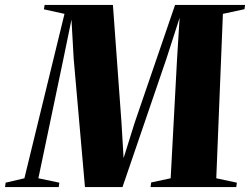

<svg xmlns="http://www.w3.org/2000/svg" viewBox="-70 -763 1019 783"><path d="M-49.5 0 -47 -18 29.5 -36 193 -706.5 109 -725 112 -743H390.5L425.5 -262L434 -118L479 -262L644 -743H929.5L927 -725.5L839 -706.5L812 -36L896 -18L893.5 0H544L546.5 -19L626 -36L652 -522L662.5 -690.5L608.5 -523L429.5 0H276.5L230.5 -523.5L221.5 -683L188.5 -522.5L86.5 -36L172 -18L169.5 0Z"/></svg>

Font: Merriweather 144pt Black
Style: Italic
Weight: 900
Italic angle: -7.8°
Version: Version 2.101